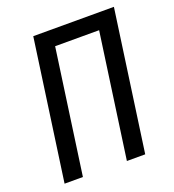

<svg xmlns="http://www.w3.org/2000/svg" viewBox="-127 -788 802 886"><g transform="rotate(-20 274.0 -344.5)"><path d="M532 -689 435 0H345L431 -611H215L129 0H39L136 -689Z"/></g></svg>

Font: Fira Sans Extra Condensed
Style: Italic
Weight: 400
Width: 3
Italic angle: -8°
Designer: Carrois Corporate & Edenspiekermann AG
Foundry: Carrois Corporate GbR & Edenspiekermann AG
Version: Version 4.203